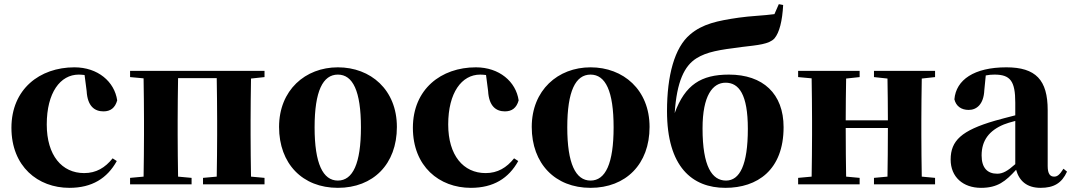

<svg xmlns="http://www.w3.org/2000/svg" viewBox="-20 -887 5155 924"><path d="M397 -449C401 -375 436 -351 478 -351C512 -351 534 -368 544 -404C531 -494 451 -563 338 -563C171 -563 35 -458 35 -272C35 -86 162 17 314 17C423 17 496 -29 542 -112L522 -125C486 -80 443 -54 385 -54C278 -54 205 -139 205 -288C205 -441 270 -528 359 -528C368 -528 377 -527 387 -526Z M1253 -516V-546H606V-516L671 -510C672 -451 673 -364 673 -308V-238C673 -182 672 -95 671 -37L606 -31V0H902V-31L837 -37C836 -95 835 -182 835 -238V-308C835 -365 836 -453 837 -511H1023C1024 -453 1025 -365 1025 -308V-238C1025 -182 1024 -95 1023 -37L957 -31V0H1253V-31L1188 -37C1187 -95 1186 -182 1186 -238V-308C1186 -364 1187 -451 1188 -509Z M1606 17C1776 17 1890 -97 1890 -276C1890 -455 1764 -563 1606 -563C1449 -563 1323 -453 1323 -276C1323 -100 1435 17 1606 17ZM1606 -18C1534 -18 1494 -100 1494 -274C1494 -449 1534 -528 1606 -528C1678 -528 1717 -449 1717 -274C1717 -100 1678 -18 1606 -18Z M2329 -449C2333 -375 2368 -351 2410 -351C2444 -351 2466 -368 2476 -404C2463 -494 2383 -563 2270 -563C2103 -563 1967 -458 1967 -272C1967 -86 2094 17 2246 17C2355 17 2428 -29 2474 -112L2454 -125C2418 -80 2375 -54 2317 -54C2210 -54 2137 -139 2137 -288C2137 -441 2202 -528 2291 -528C2300 -528 2309 -527 2319 -526Z M2822 17C2992 17 3106 -97 3106 -276C3106 -455 2980 -563 2822 -563C2665 -563 2539 -453 2539 -276C2539 -100 2651 17 2822 17ZM2822 -18C2750 -18 2710 -100 2710 -274C2710 -449 2750 -528 2822 -528C2894 -528 2933 -449 2933 -274C2933 -100 2894 -18 2822 -18Z M3474 -18C3407 -18 3361 -85 3361 -269C3361 -428 3410 -489 3472 -489C3536 -489 3579 -433 3579 -267C3579 -93 3540 -18 3474 -18ZM3728 -867 3707 -819C3657 -812 3589 -810 3535 -802C3432 -787 3361 -772 3301 -721C3226 -658 3190 -523 3190 -352C3190 -84 3311 17 3471 17C3624 17 3751 -68 3751 -275C3751 -436 3652 -528 3488 -528C3354 -528 3277 -479 3227 -343C3237 -495 3274 -570 3331 -606C3382 -638 3441 -647 3551 -661C3627 -670 3681 -674 3707 -702C3731 -730 3745 -787 3749 -863Z M4480 -516V-546H4186V-516L4251 -509C4252 -454 4253 -371 4253 -308H4050C4050 -371 4051 -454 4052 -509L4117 -516V-546H3821V-516L3886 -510C3887 -451 3888 -364 3888 -308V-238C3888 -182 3887 -95 3886 -37L3821 -31V0H4117V-31L4052 -37C4051 -95 4050 -186 4050 -271H4253C4253 -186 4252 -95 4251 -37L4186 -31V0H4480V-31L4416 -37C4415 -95 4414 -182 4414 -238V-308C4414 -364 4415 -451 4416 -509Z M4866 -97C4829 -64 4806 -51 4779 -51C4732 -51 4704 -79 4704 -139C4704 -212 4741 -259 4811 -288C4823 -293 4843 -299 4866 -305ZM4652 -504 4668 -510ZM5098 -75C5079 -45 5068 -37 5053 -37C5034 -37 5022 -50 5022 -88V-357C5022 -502 4965 -563 4823 -563C4668 -563 4581 -503 4573 -409C4581 -376 4606 -358 4642 -358C4680 -358 4714 -385 4717 -453L4724 -524C4739 -527 4752 -528 4766 -528C4842 -528 4866 -497 4866 -393V-332C4831 -323 4796 -314 4768 -306C4607 -259 4555 -210 4555 -119C4555 -35 4615 17 4701 17C4781 17 4819 -14 4870 -70C4885 -16 4922 17 4988 17C5052 17 5090 -6 5115 -61Z"/></svg>

Font: Noto Serif TC Black
Style: Regular
Weight: 900
Version: Version 1.001;PS 1.001;hotconv 16.6.54;makeotf.lib2.5.65590